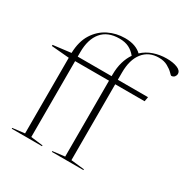

<svg xmlns="http://www.w3.org/2000/svg" viewBox="-168 -886 1002 1030"><g transform="rotate(30 333.0 -371.0)"><path d="M229 0H41.5V-5L116 -14V-482.5L6 -492V-499L116 -512.5Q118 -584.5 147.8 -631.5Q177.5 -678.5 224.8 -701.8Q272 -725 326 -725Q360.5 -725 386.2 -715.8Q412 -706.5 428.5 -690Q457 -716.5 494.8 -729.2Q532.5 -742 574 -742Q614 -742 640.2 -731.2Q666.5 -720.5 666.5 -700Q666.5 -690.5 659.8 -682Q653 -673.5 640 -673.5Q638 -673.5 625.5 -686.5Q613 -699.5 590.2 -712.2Q567.5 -725 535.5 -725Q473.5 -725 438.2 -680.5Q403 -636 403 -556.5V-512H590L585 -484H403V-14L485.5 -5V0H290V-5L364.5 -14V-484H154.5V-14L229 -5ZM154.5 -539.5V-512H364.5V-521Q364.5 -565 374.8 -599.8Q385 -634.5 403 -660.5Q384.5 -683.5 360.2 -695.8Q336 -708 301 -708Q228.5 -708 191.5 -663.5Q154.5 -619 154.5 -539.5Z"/></g></svg>

Font: Newsreader Display ExtraLight
Style: Regular
Weight: 275
Designer: Hugues Gentile
Foundry: Production Type
Version: Version 1.002